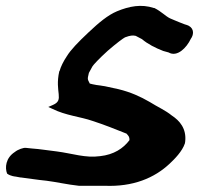

<svg xmlns="http://www.w3.org/2000/svg" viewBox="-101 -591 671 648"><path d="M-77 -5C-65 4 -48 5 -48 5L-32 8H-30C-5 11 25 16 56 19C88 23 127 32 165 36H252C348 40 420 10 472 -39C488 -54 514 -80 523 -107L524 -113C529 -157 505 -184 479 -201C457 -219 431 -230 404 -247C373 -265 340 -280 299 -290L253 -300C235 -302 212 -306 202 -309C195 -324 193 -321 199 -345L211 -367C214 -372 233 -393 263 -420C293 -446 315 -462 321 -465C340 -472 347 -472 357 -470L378 -459C398 -442 424 -429 450 -419L468 -414C497 -397 529 -430 543 -460C552 -472 556 -493 536 -504C531 -506 530 -507 522 -509L504 -516C493 -521 481 -525 473 -529C458 -536 444 -552 420 -564H418C376 -578 335 -570 294 -553C263 -540 233 -515 197 -481C162 -448 138 -423 125 -402C113 -384 104 -366 100 -351H99V-350C83 -279 117 -254 78 -237L62 -230L75 -224C121 -201 171 -197 211 -183C248 -171 289 -155 326 -140C334 -131 336 -129 336 -118C315 -90 283 -69 237 -64C187 -57 144 -73 90 -80C62 -83 35 -88 5 -90L-14 -92C-21 -93 -40 -87 -51 -78C-82 -58 -85 -25 -77 -5Z"/></svg>

Font: Stray Cat
Style: ExBlkObl
Weight: 1000
Version: Version 1.0